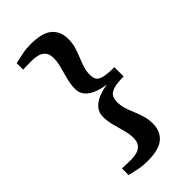

<svg xmlns="http://www.w3.org/2000/svg" viewBox="-286 -884 1100 1100"><g transform="rotate(-45 263.5 -334.0)"><path d="M208 139.5Q171.5 139.5 139.8 133Q108 126.5 75.5 119V65Q84.5 65.5 97.8 65.8Q111 66 124.5 66.5Q138 67 146.5 67Q172.5 67 195.2 60.8Q218 54.5 232.2 37.2Q246.5 20 246.5 -12.5Q246.5 -41.5 236.8 -77Q227 -112.5 217.2 -149.5Q207.5 -186.5 207.5 -220.5Q207.5 -255.5 228.2 -279.5Q249 -303.5 282.5 -317Q316 -330.5 354.5 -336Q316 -341.5 282.5 -354.2Q249 -367 228.2 -389.8Q207.5 -412.5 207.5 -447.5Q207.5 -482 217.2 -519.5Q227 -557 236.8 -593Q246.5 -629 246.5 -657.5Q246.5 -690 232.2 -707.2Q218 -724.5 195.2 -730.8Q172.5 -737 146.5 -737Q138.5 -737 125 -736.8Q111.5 -736.5 98 -736.2Q84.5 -736 75.5 -735.5V-788Q108 -795.5 139.8 -802Q171.5 -808.5 208 -808.5Q302 -808.5 342.5 -773.8Q383 -739 383 -676.5Q383 -642 374.2 -612.8Q365.5 -583.5 354 -556.2Q342.5 -529 333.5 -501.5Q324.5 -474 324.5 -443.5Q324.5 -421.5 332.8 -406.5Q341 -391.5 368.8 -383.8Q396.5 -376 455 -376V-301Q396.5 -301 368.8 -290.8Q341 -280.5 332.8 -263.2Q324.5 -246 324.5 -223.5Q324.5 -193 333.5 -165.5Q342.5 -138 354 -111.2Q365.5 -84.5 374.2 -55.2Q383 -26 383 8.5Q383 70 342.5 104.8Q302 139.5 208 139.5Z"/></g></svg>

Font: Merriweather 28pt
Style: Bold
Weight: 700
Version: Version 2.100